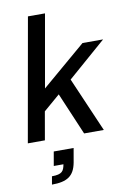

<svg xmlns="http://www.w3.org/2000/svg" viewBox="-102 -762 732 1075"><g transform="rotate(-10 264.5 -224.5)"><path d="M11 0H108L136 -160L229 -240L331 0H443L309 -310L527 -500H410L159 -286L232 -700H135ZM104 251C191 251 231 225 245 150L259 70H146L132 150H187C180 187 171 205 112 205Z"/></g></svg>

Font: Uncut Sans Medium
Style: Italic
Weight: 500
Italic angle: -10°
Designer: Kasper Nordkvist
Foundry: Uncut Type
Version: Version 1.111;FEAKit 1.0